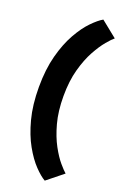

<svg xmlns="http://www.w3.org/2000/svg" viewBox="-166 -823 647 984"><g transform="rotate(20 157.0 -331.0)"><path d="M159.3 -332Q159.3 -249 176.8 -185Q194.3 -121 219.3 -75Q244.3 -29 268.3 -1Q292.3 27 305.3 38L217.3 108.7Q192.3 94.7 159.3 60.3Q126.3 26 95.7 -28.7Q65 -83.3 45 -159.2Q25 -235 25 -332Q25 -429 45 -504.2Q65 -579.3 95.7 -633.7Q126.3 -688 159.3 -721.8Q192.3 -755.7 217.3 -769.7L305.3 -699Q292.3 -689 268.3 -660.5Q244.3 -632 219.3 -586.5Q194.3 -541 176.8 -477.5Q159.3 -414 159.3 -332Z"/></g></svg>

Font: Epunda Slab Light
Style: Regular
Weight: 300
Designer: Simon Atzbach
Foundry: typofactur
Version: Version 1.102